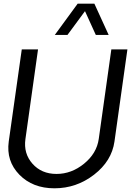

<svg xmlns="http://www.w3.org/2000/svg" viewBox="-20 -1020 735 1050"><path d="M404.8 -1000H496.1L574.2 -829.1H503.9L444.8 -959L349.1 -829.1H279.8ZM277.8 9.8Q158.7 9.8 85.9 -64.7Q13.2 -139.2 27.8 -246.1L99.1 -750H188L119.1 -259.8Q107.9 -180.7 157.5 -124.8Q207 -68.8 289.1 -68.8Q371.1 -68.8 439.9 -125Q508.8 -181.2 520 -259.8L588.9 -750H676.8L606 -246.1Q590.8 -139.2 494.4 -64.7Q397.9 9.8 277.8 9.8Z"/></svg>

Font: Oakes Grotesk
Style: Italic
Weight: 400
Designer: Samuel Oakes
Foundry: Samuel Oakes
Version: Version 1.0 | wf-rip DC20170320